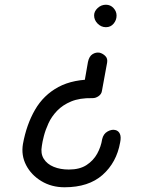

<svg xmlns="http://www.w3.org/2000/svg" viewBox="-20 -792 655 812"><path d="M386 -456 370 -377Q317 -378 281 -363Q245 -348 221.5 -323.5Q198 -299 185 -270.5Q172 -242 165.5 -216.5Q159 -191 157 -175Q151 -143 165 -120.5Q179 -98 207 -86.5Q235 -75 271 -75Q317 -75 346 -94Q375 -113 391 -142Q407 -171 412 -203Q417 -226 435 -236Q453 -246 468 -242Q481 -239 487 -226Q493 -213 488 -189Q473 -105 414 -52.5Q355 0 253 0Q198 0 155 -26Q112 -52 90.5 -93.5Q69 -135 77 -183Q92 -265 128 -327.5Q164 -390 227 -424Q290 -458 386 -456ZM433 -527 411 -407Q409 -394 397 -385.5Q385 -377 372 -377Q351 -377 340 -388Q329 -399 331 -410L352 -530Q357 -554 371.5 -563Q386 -572 402 -569Q416 -565 426 -554.5Q436 -544 433 -527ZM428 -677Q408 -677 393 -692Q378 -707 378 -727Q378 -744 393 -758Q408 -772 428 -772Q447 -772 460 -758Q473 -744 473 -726Q473 -707 460.5 -692Q448 -677 428 -677Z"/></svg>

Font: Edu QLD Beginner Medium
Style: Regular
Weight: 500
Designer: Tina and Corey Anderson
Foundry: Google for Education
Version: Version 1.003